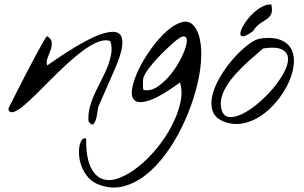

<svg xmlns="http://www.w3.org/2000/svg" viewBox="-20 -561 1376 869"><path d="M380.9 -10.7Q377.9 -43 386.2 -74.7Q394.5 -106.4 408.7 -137.2Q422.9 -168 439 -198.7Q455.1 -229.5 466.8 -259.3Q478.5 -289.1 483.4 -317.9Q488.3 -346.7 479.5 -375Q455.1 -383.8 423.3 -371.1Q391.6 -358.4 356.4 -332.5Q321.3 -306.6 283.7 -272Q246.1 -237.3 210.4 -201.7Q174.8 -166 142.6 -133.8Q110.4 -101.6 84.5 -80.6Q58.6 -59.6 41 -54.2Q23.4 -48.8 17.6 -66.4Q16.6 -67.4 28.8 -91.3Q41 -115.2 59.1 -151.4Q77.1 -187.5 99.1 -229.5Q121.1 -271.5 140.6 -308.1Q160.2 -344.7 174.8 -370.1Q189.5 -395.5 193.4 -397.5Q213.9 -383.8 214.4 -367.7Q214.8 -351.6 209 -334.5Q203.1 -317.4 195.8 -299.8Q188.5 -282.2 193.4 -264.6Q209 -275.4 236.8 -294.4Q264.6 -313.5 297.4 -334Q330.1 -354.5 365.7 -374Q401.4 -393.6 432.6 -404.8Q463.9 -416 488.8 -417Q513.7 -418 525.4 -402.3Q537.1 -386.7 532.7 -351.1Q528.3 -315.4 502 -253.9Q499 -247.1 487.8 -221.2Q476.6 -195.3 463.4 -165.5Q450.2 -135.7 439 -109.9Q427.7 -84 424.8 -77.1Q423.8 -73.2 422.4 -63Q420.9 -52.7 418.9 -40.5Q417 -28.3 413.1 -17.1Q409.2 -5.9 403.3 0Q397.5 5.9 389.6 -1.5Q381.8 -8.8 380.9 -10.7Z M429.7 275.4Q399.4 264.6 380.4 243.2Q361.3 221.7 351.1 196.8Q340.8 171.9 338.4 146.5Q335.9 121.1 339.4 101.6Q342.8 82 351.1 71.8Q359.4 61.5 370.1 66.4Q369.1 151.4 390.1 194.8Q411.1 238.3 444.8 249.5Q478.5 260.7 521 244.1Q563.5 227.5 606.9 192.9Q650.4 158.2 689.9 109.9Q729.5 61.5 756.8 9.3Q784.2 -43 795.9 -94.2Q807.6 -145.5 794.9 -187.5Q707 -124 658.2 -107.4Q609.4 -90.8 590.3 -106Q571.3 -121.1 578.1 -160.2Q585 -199.2 607.4 -246.1Q629.9 -293 664.1 -340.3Q698.2 -387.7 734.4 -419.9Q770.5 -452.1 804.2 -460.9Q837.9 -469.7 860.4 -440.4Q882.8 -410.2 888.7 -358.9Q894.5 -307.6 885.7 -245.1Q877 -182.6 855 -114.3Q833 -45.9 800.8 19Q768.6 84 727.1 139.6Q685.5 195.3 637.7 232.4Q589.8 269.5 537.1 282.7Q484.4 295.9 429.7 275.4ZM628.9 -209Q627.9 -206.1 627.4 -198.2Q627 -190.4 627 -181.6Q627 -172.9 627.4 -165Q627.9 -157.2 628.9 -154.3Q660.2 -146.5 693.4 -168.9Q726.6 -191.4 754.4 -226.6Q782.2 -261.7 801.3 -300.8Q820.3 -339.8 824.7 -366.2Q829.1 -392.6 814.5 -396Q799.8 -399.4 760.7 -364.3Q749 -353.5 729.5 -335Q710 -316.4 689.9 -294.9Q669.9 -273.4 652.8 -250.5Q635.7 -227.5 628.9 -209Z M993.2 -10.7Q952.1 -27.3 941.9 -60.5Q931.6 -93.8 942.4 -134.3Q953.1 -174.8 979.5 -218.3Q1005.9 -261.7 1038.1 -297.9Q1070.3 -334 1103 -358.9Q1135.7 -383.8 1159.2 -386.7Q1219.7 -394.5 1254.4 -378.4Q1289.1 -362.3 1301.8 -332Q1314.5 -301.8 1308.6 -261.2Q1302.7 -220.7 1282.7 -179.7Q1262.7 -138.7 1231 -100.6Q1199.2 -62.5 1160.6 -36.6Q1122.1 -10.7 1079.1 -2.4Q1036.1 5.9 993.2 -10.7ZM982.4 -66.4Q990.2 -35.2 1015.6 -31.7Q1041 -28.3 1074.7 -44.4Q1108.4 -60.5 1145.5 -91.3Q1182.6 -122.1 1213.4 -158.2Q1244.1 -194.3 1264.2 -231Q1284.2 -267.6 1283.7 -294.9Q1283.2 -322.3 1257.3 -336.4Q1231.4 -350.6 1170.9 -341.8Q1157.2 -329.1 1135.7 -311Q1114.3 -293 1091.3 -271.5Q1068.4 -250 1045.9 -225.1Q1023.4 -200.2 1006.8 -173.8Q990.2 -147.5 982.9 -120.1Q975.6 -92.8 982.4 -66.4ZM1125 -419.9Q1092.8 -396.5 1079.6 -396.5Q1066.4 -396.5 1067.9 -410.6Q1069.3 -424.8 1082.5 -447.3Q1095.7 -469.7 1115.7 -491.2Q1135.7 -512.7 1160.2 -527.3Q1184.6 -542 1208 -541Q1213.9 -511.7 1207.5 -498Q1201.2 -484.4 1188 -475.1Q1174.8 -465.8 1157.2 -454.6Q1139.6 -443.4 1125 -419.9Z"/></svg>

Font: Nothing You Could Do
Style: Regular
Weight: 400
Version: Version 1.005